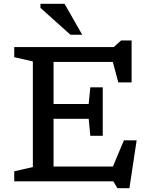

<svg xmlns="http://www.w3.org/2000/svg" viewBox="-20 -955 784 1011"><path d="M55 0V-53L153 -75.5V-631.5L55 -654V-707H579L617.5 -742H673V-521H603L574 -629H262V-407.5H447L455.5 -495H521V-240H455.5L447 -329.5H262V-78H574.5L632.5 -216H699.5L661.5 36H598L577 0ZM413 -772H351L193 -913.5V-935H320Z"/></svg>

Font: Newsreader 6pt
Style: Regular
Weight: 400
Designer: Hugues Gentile
Foundry: Production Type
Version: Version 1.003; ttfautohint (v1.8.3)